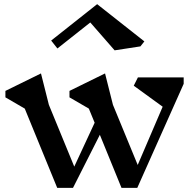

<svg xmlns="http://www.w3.org/2000/svg" viewBox="-20 -903 939 923"><path d="M863 -500 640 0H564L460 -255L331 0H255L99 -381L6 -435V-466L177 -550L215 -399L337 -102L435 -313L407 -381L314 -435V-466L485 -550L523 -399L642 -110L762 -390L623 -491L643 -531H863ZM655 -680 531 -661 414 -795 256 -670 226 -708 447 -883 674 -704Z"/></svg>

Font: Inknut Antiqua
Style: Regular
Weight: 400
Designer: Claus Eggers Sørensen
Foundry: Claus Eggers Sørensen
Version: Version 1.003; ttfautohint (v1.8.2) -l 8 -r 50 -G 200 -x 14 